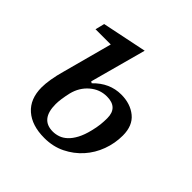

<svg xmlns="http://www.w3.org/2000/svg" viewBox="-149 -651 784 784"><g transform="rotate(45 243.5 -259.0)"><path d="M215 12Q143 12 102 -24Q61 -60 61 -127Q61 -147 65.5 -175Q70 -203 80 -238L137 -450H49L59 -490L253 -530L187 -287L194 -283Q245 -336 312 -336Q365 -336 400 -307.5Q435 -279 435 -222Q435 -177 419.5 -135Q404 -93 375 -60.5Q346 -28 305.5 -8Q265 12 215 12ZM221 -31Q237 -31 253 -36.5Q269 -42 283.5 -55.5Q298 -69 310 -91.5Q322 -114 330 -147Q336 -171 338 -189.5Q340 -208 340 -227Q340 -289 276 -289Q235 -289 203 -261.5Q171 -234 160 -190Q155 -168 152.5 -150.5Q150 -133 150 -119Q150 -31 221 -31Z"/></g></svg>

Font: IBM Plex Serif Text
Style: Italic
Weight: 450
Italic angle: -14°
Designer: Mike Abbink, Paul van der Laan, Pieter van Rosmalen
Foundry: Bold Monday
Version: Version 3.001